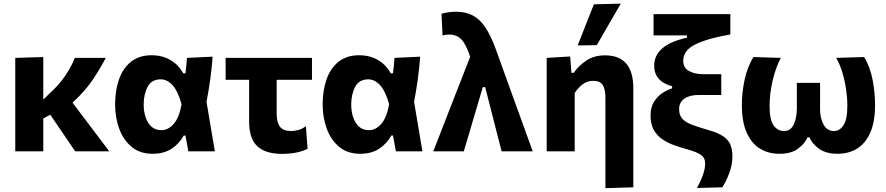

<svg xmlns="http://www.w3.org/2000/svg" viewBox="-20 -808 4728 1025"><path d="M61.5 0V-499L211 -503.5V-276.5L248 -312.5Q295.5 -355 328.5 -404Q361.5 -453 379.5 -499H544.5Q519.5 -449.5 477.8 -386.2Q436 -323 367 -260L432 -174Q462 -134.5 496 -89.2Q530 -44 563.5 0H381.5Q361 -30 341.5 -58.8Q322 -87.5 301.5 -117.5L248.5 -195.5L211 -175.5V0Z M794.5 13Q727 13 682.5 -24.2Q638 -61.5 616.2 -121.5Q594.5 -181.5 594.5 -250.5Q594.5 -324.5 615.2 -384Q636 -443.5 679.2 -478.2Q722.5 -513 789 -513Q847.5 -513 890.8 -487Q934 -461 958.5 -416.5H970Q973 -438 974.8 -458.5Q976.5 -479 978 -499L1115 -505.5Q1111 -445.5 1102.2 -382.8Q1093.5 -320 1082.5 -264.5Q1094 -198.5 1104.8 -132.2Q1115.5 -66 1127 0H985.5Q981.5 -21 977.8 -42.2Q974 -63.5 970 -84.5H961Q938 -42 896.8 -14.5Q855.5 13 794.5 13ZM842 -113Q877 -113 906.5 -145.5Q936 -178 949.5 -251.5Q929.5 -322.5 900.8 -353.5Q872 -384.5 838.5 -384.5Q789.5 -384.5 768.2 -344.8Q747 -305 747 -249Q747 -214 757 -183Q767 -152 788 -132.5Q809 -113 842 -113Z M1485.5 13.5Q1398 13.5 1354 -27Q1310 -67.5 1310 -157.5V-382H1184.5V-499H1645.5V-382H1457V-201.5Q1457 -155.5 1474.2 -132Q1491.5 -108.5 1534 -108.5Q1552 -108.5 1573.2 -114.2Q1594.5 -120 1613 -134.5L1622 -14Q1600.5 -2 1565 5.8Q1529.5 13.5 1485.5 13.5Z M1902.5 13Q1835 13 1790.5 -24.2Q1746 -61.5 1724.2 -121.5Q1702.5 -181.5 1702.5 -250.5Q1702.5 -324.5 1723.2 -384Q1744 -443.5 1787.2 -478.2Q1830.5 -513 1897 -513Q1955.5 -513 1998.8 -487Q2042 -461 2066.5 -416.5H2078Q2081 -438 2082.8 -458.5Q2084.5 -479 2086 -499L2223 -505.5Q2219 -445.5 2210.2 -382.8Q2201.5 -320 2190.5 -264.5Q2202 -198.5 2212.8 -132.2Q2223.5 -66 2235 0H2093.5Q2089.5 -21 2085.8 -42.2Q2082 -63.5 2078 -84.5H2069Q2046 -42 2004.8 -14.5Q1963.5 13 1902.5 13ZM1950 -113Q1985 -113 2014.5 -145.5Q2044 -178 2057.5 -251.5Q2037.5 -322.5 2008.8 -353.5Q1980 -384.5 1946.5 -384.5Q1897.5 -384.5 1876.2 -344.8Q1855 -305 1855 -249Q1855 -214 1865 -183Q1875 -152 1896 -132.5Q1917 -113 1950 -113Z M2293 0Q2319.5 -67.5 2347.8 -140.5Q2376 -213.5 2403 -282.5Q2423.5 -334.5 2445.8 -391.5Q2468 -448.5 2490 -505Q2469 -569.5 2444 -596.5Q2419 -623.5 2378.5 -623.5Q2372 -623.5 2362.5 -622.5Q2353 -621.5 2342.5 -618.5L2337 -734.5Q2352.5 -739 2372.2 -742.2Q2392 -745.5 2414 -745.5Q2464.5 -745.5 2502.5 -726.2Q2540.5 -707 2570.2 -663Q2600 -619 2627 -545L2724 -276Q2747.5 -211.5 2764.2 -165.2Q2781 -119 2795 -80.2Q2809 -41.5 2824 0H2658Q2644.5 -52 2631.2 -104Q2618 -156 2604.5 -208.5L2570 -343H2557.5L2517 -206Q2501 -152 2486 -101Q2471 -50 2456 0Z M3212 196.5V-288Q3212 -331.5 3197.8 -354Q3183.5 -376.5 3147 -376.5Q3114.5 -376.5 3090 -357.5Q3065.5 -338.5 3048 -311.5V0H2898.5V-499L3024 -506.5L3030.5 -419.5H3043Q3068.5 -456.5 3109.8 -484.5Q3151 -512.5 3210.5 -512.5Q3361 -512.5 3361 -336V192ZM3064 -565.5Q3085.5 -620.5 3107.2 -675.5Q3129 -730.5 3150.5 -785L3294 -788.5Q3261 -731.5 3229 -676.2Q3197 -621 3166 -567Z M3700.5 195.5Q3744.5 116.5 3744.5 64.5Q3744.5 35 3722 19Q3699.5 3 3650 -10.5Q3613 -20.5 3577.8 -33.2Q3542.5 -46 3514.5 -65.5Q3486.5 -85 3469.8 -115.2Q3453 -145.5 3453 -191.5Q3453 -235 3471.2 -264.2Q3489.5 -293.5 3516.2 -311.2Q3543 -329 3568 -336V-348Q3545 -353.5 3523 -366Q3501 -378.5 3486.8 -401Q3472.5 -423.5 3472.5 -458.5Q3472.5 -511 3514.5 -548.8Q3556.5 -586.5 3647.5 -607V-619H3469V-732.5H3879V-624Q3763 -604.5 3695.2 -572.5Q3627.5 -540.5 3627.5 -483.5Q3627.5 -446 3658 -429Q3688.5 -412 3732.5 -412H3830.5V-301H3710Q3662 -301 3633.8 -281.5Q3605.5 -262 3605.5 -225.5Q3605.5 -192.5 3623 -173.5Q3640.5 -154.5 3675.8 -141.5Q3711 -128.5 3764 -113Q3815.5 -98.5 3842.8 -79Q3870 -59.5 3880 -33.8Q3890 -8 3890 26.5Q3890 73 3872.5 118.2Q3855 163.5 3836 192Z M4140 13Q4083 13 4038 -14Q3993 -41 3966.8 -98.8Q3940.5 -156.5 3940.5 -248Q3940.5 -314 3955 -381.8Q3969.5 -449.5 4002 -503.5L4148.5 -499Q4121 -448 4104.8 -378.2Q4088.5 -308.5 4088.5 -243Q4088.5 -168 4110 -138.2Q4131.5 -108.5 4165.5 -108.5Q4201.5 -108.5 4217.8 -144.5Q4234 -180.5 4234 -230V-365.5H4358V-222.5Q4358 -178 4376.5 -143.2Q4395 -108.5 4432 -108.5Q4463 -108.5 4483.2 -139.5Q4503.5 -170.5 4503.5 -243Q4503.5 -285 4496.8 -331.5Q4490 -378 4476.8 -421.5Q4463.5 -465 4444 -499L4593.5 -503.5Q4625.5 -449.5 4638.5 -381.8Q4651.5 -314 4651.5 -248Q4651.5 -156.5 4625.5 -98.8Q4599.5 -41 4554.5 -14Q4509.5 13 4452 13Q4390.5 13 4353 -13.5Q4315.5 -40 4301.5 -75H4291Q4276.5 -41.5 4240.2 -14.2Q4204 13 4140 13Z"/></svg>

Font: Commissioner
Style: Bold
Weight: 700
Designer: Kostas Bartsokas
Foundry: Kostas Bartsokas
Version: Version 1.000; ttfautohint (v1.8.3)